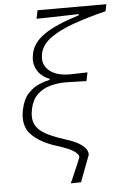

<svg xmlns="http://www.w3.org/2000/svg" viewBox="-61 -776 664 1013"><g transform="rotate(-5 271.0 -269.0)"><path d="M272 193.5Q277.5 181 286.8 160.2Q296 139.5 305.2 117.8Q314.5 96 321.2 80Q328 64 328.5 61.5Q332 47.5 308.5 29.5Q285 11.5 216.5 -10Q126.5 -38 81.8 -85.8Q37 -133.5 55 -218Q66.5 -272 94.2 -301.2Q122 -330.5 153.8 -343.2Q185.5 -356 208 -360.5L209.5 -366.5Q190 -372 168.8 -389.2Q147.5 -406.5 136 -435.8Q124.5 -465 133.5 -506.5Q145.5 -564.5 207 -606.5Q268.5 -648.5 391 -686.5L392.5 -692.5H381Q362 -692 324.8 -691Q287.5 -690 245.2 -689Q203 -688 168 -687.5L177 -732H541.5L534 -695.5Q435.5 -671 359.8 -644Q284 -617 237.5 -582.8Q191 -548.5 181 -502.5Q169 -447.5 206.2 -414Q243.5 -380.5 316 -380Q335.5 -380.5 363.8 -381.2Q392 -382 411 -382.5L401.5 -337Q378 -338 353.8 -338.5Q329.5 -339 289.5 -340Q248 -340 209 -329.2Q170 -318.5 141.5 -291.5Q113 -264.5 102.5 -216Q92 -166 107.2 -134.5Q122.5 -103 161 -82Q199.5 -61 258.5 -42Q314 -25 340.2 -7.2Q366.5 10.5 374 26Q381.5 41.5 379.5 52Q365 90 350 129.8Q335 169.5 326.5 192Z"/></g></svg>

Font: Commissioner Loud ExtraLight
Style: Italic
Weight: 200
Italic angle: -12°
Designer: Kostas Bartsokas
Foundry: Kostas Bartsokas
Version: Version 1.000; ttfautohint (v1.8.3)